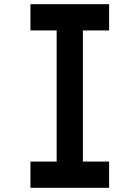

<svg xmlns="http://www.w3.org/2000/svg" viewBox="-20 -895 665 915"><path d="M125 -875H500V-750H375V-125H500V0H125V-125H250V-750H125Z"/></svg>

Font: Dogica Pixel
Style: Regular
Weight: 400
Designer: Roberto Mocci
Version: Version 001.000